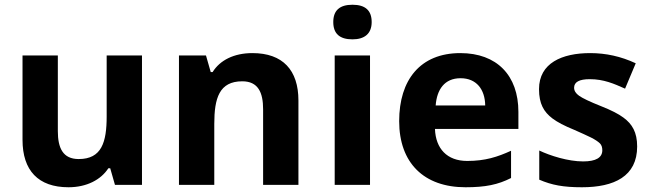

<svg xmlns="http://www.w3.org/2000/svg" viewBox="-20 -780 2746 810"><path d="M312 -109C245 -109 224 -156 224 -227V-546H75V-190C75 -61 141 10 269 10C346 10 406 -22 437 -70H445L465 0H579V-546H430V-289C430 -180 409 -109 312 -109Z M1045 -556C967 -556 908 -526 877 -476H869L849 -546H735V0H884V-257C884 -366 905 -437 1002 -437C1069 -437 1090 -390 1090 -319V0H1239V-356C1239 -484 1173 -556 1045 -556Z M1548 -687C1548 -736 1521 -760 1467 -760C1413 -760 1386 -736 1386 -687C1386 -638 1413 -614 1467 -614C1518 -614 1548 -638 1548 -687ZM1541 0V-546H1392V0Z M2027 -335H1818C1823 -402 1855 -450 1923 -450C1990 -450 2026 -403 2027 -335ZM2136 -29V-144C2079 -118 2027 -101 1951 -101C1866 -101 1818 -153 1815 -236H2167V-308C2167 -462 2076 -556 1922 -556C1753 -556 1664 -443 1664 -269C1664 -93 1768 10 1944 10C2028 10 2081 -1 2136 -29Z M2617 -406 2662 -513C2600 -542 2536 -556 2470 -556C2351 -556 2254 -514 2254 -404C2254 -342 2274 -308 2311 -280C2331 -265 2361 -249 2403 -232C2432 -219 2455 -209 2473 -200C2491 -191 2504 -182 2511 -175C2518 -168 2521 -158 2521 -146C2521 -115 2494 -99 2440 -99C2377 -99 2301 -123 2255 -145V-22C2308 1 2357 10 2435 10C2571 10 2668 -36 2668 -162C2668 -222 2647 -257 2610 -284C2590 -299 2559 -315 2516 -332C2468 -351 2437 -366 2423 -376C2409 -386 2402 -397 2402 -410C2402 -434 2424 -446 2468 -446C2527 -446 2570 -427 2617 -406Z"/></svg>

Font: Passageway
Style: Regular
Weight: 700
Foundry: Ascender Corporation
Version: Version 1.11